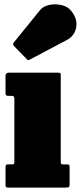

<svg xmlns="http://www.w3.org/2000/svg" viewBox="-20 -849 366 869"><path d="M35.5 -415H18Q5 -415 5 -425V-506Q5 -520 20 -520H242.5Q249.5 -520 252.2 -518.5Q255 -517 255 -510V-117.5Q255 -110 256.5 -107.5Q258 -105 265.5 -105H281Q289.5 -105 292.2 -103.2Q295 -101.5 295 -93V-15.5Q295 -4.5 291.2 -2.2Q287.5 0 276 0H17Q9.5 0 7.2 -2.2Q5 -4.5 5 -12.5V-90.5Q5 -100 7.2 -102.5Q9.5 -105 18.5 -105H32Q40 -105 42.5 -106.5Q45 -108 45 -116V-402Q45 -415 35.5 -415ZM100 -582.5 43.5 -640.5Q35 -649.5 44 -658.5L161 -803Q175 -820.5 202.2 -826.5Q229.5 -832.5 257.8 -826.2Q286 -820 302 -800Q332 -763 324.8 -724.8Q317.5 -686.5 283.5 -668.5L115.5 -579.5Q110 -576 107 -577Q104 -578 100 -582.5Z"/></svg>

Font: Besley* Condensed Fatface
Style: Regular
Weight: 900
Width: 3
Designer: Owen Earl
Foundry: indestructible type*
Version: Version 3.000; ttfautohint (v1.8.3)